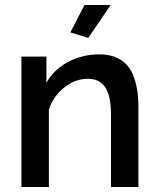

<svg xmlns="http://www.w3.org/2000/svg" viewBox="-20 -750 637 770"><path d="M319 -730 262 -620 334 -598 424 -730ZM504 -469Q465 -532 379 -532Q310 -532 253 -501.5Q196 -471 166 -418V-523H66V0H176V-311Q194 -365 239 -400Q282 -434 332 -434Q379 -434 402 -400Q425 -366 425 -293V0H535V-319Q535 -415 504 -469Z"/></svg>

Font: RT Raleway SemiBold
Style: Regular
Weight: 400
Designer: Matt McInerney, Pablo Impallari, Rodrigo Fuenzalida — Edited by Milan Moffatt in April 2016
Foundry: Matt McInerney, Pablo Impallari, Rodrigo Fuenzalida — Edited by Milan Moffatt in April 2016
Version: Version 3.001